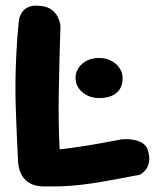

<svg xmlns="http://www.w3.org/2000/svg" viewBox="-20 -671 591 689"><path d="M146 -2Q116 -1 96.5 -9Q77 -17 66 -31Q55 -45 50.5 -60Q46 -75 45 -87Q42 -145 40 -193.5Q38 -242 36.5 -286.5Q35 -331 35.5 -377Q36 -423 38.5 -475.5Q41 -528 47 -592Q47 -592 48.5 -601.5Q50 -611 56.5 -623Q63 -635 78.5 -644Q94 -653 123 -650Q149 -648 164 -637Q179 -626 186 -612.5Q193 -599 195 -589Q197 -579 197 -579Q193 -454 191 -344Q189 -234 194 -135Q237 -140 273 -145.5Q309 -151 344 -157.5Q379 -164 417 -171Q417 -171 425.5 -171.5Q434 -172 446.5 -171Q459 -170 472.5 -166Q486 -162 497 -153Q508 -144 512 -128Q518 -104 514.5 -88Q511 -72 503.5 -62.5Q496 -53 489 -48.5Q482 -44 482 -44Q434 -35 392 -27Q350 -19 310 -13Q270 -7 230 -4Q190 -1 146 -2ZM335 -319Q312 -319 292.5 -329Q273 -339 262 -355Q251 -371 251 -391Q251 -411 262 -427.5Q273 -444 292 -453.5Q311 -463 335 -463Q359 -463 378 -453.5Q397 -444 408.5 -427.5Q420 -411 420 -391Q420 -365 408.5 -349Q397 -333 378 -326Q359 -319 335 -319Z"/></svg>

Font: Sour Gummy
Style: Bold
Weight: 700
Designer: Stefie Justprince
Foundry: Eifetstype
Version: Version 1.000